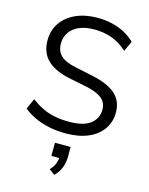

<svg xmlns="http://www.w3.org/2000/svg" viewBox="-141 -801 897 1157"><g transform="rotate(15 307.5 -223.0)"><path d="M315 9Q260 9 211.5 -1Q163 -11 122.5 -29.5Q82 -48 49 -75L78 -141Q112 -116 147.5 -98.5Q183 -81 224.5 -72.5Q266 -64 315 -64Q405 -64 448.5 -97.5Q492 -131 492 -186Q492 -215 478.5 -236Q465 -257 434.5 -272Q404 -287 355 -297L251 -318Q157 -338 110.5 -383.5Q64 -429 64 -505Q64 -568 96.5 -615Q129 -662 187.5 -688Q246 -714 321 -714Q369 -714 412 -704Q455 -694 491.5 -674.5Q528 -655 556 -627L527 -563Q482 -604 432 -622.5Q382 -641 320 -641Q267 -641 228.5 -625Q190 -609 168.5 -578.5Q147 -548 147 -508Q147 -460 176.5 -432Q206 -404 273 -391L377 -369Q478 -348 526.5 -305.5Q575 -263 575 -190Q575 -132 543.5 -86.5Q512 -41 453.5 -16Q395 9 315 9ZM313 268 278 242Q300 218 308 197Q316 176 316 152L336 162H267V80H365V140Q365 177 352.5 209.5Q340 242 313 268Z"/></g></svg>

Font: Nunito Sans 12pt ExtraLight 12pt
Style: Regular
Weight: 400
Version: Version 3.101;gftools[0.9.27]